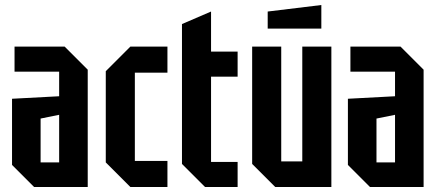

<svg xmlns="http://www.w3.org/2000/svg" viewBox="-20 -746 1748 766"><path d="M28 -88V-352L216 -362V-460H38V-560H238L330 -468V0H116ZM142 -273V-98H216V-288Z M402 -98V-462L500 -560H648V-456H518V-104H648V0H500Z M706 -650 822 -700V-540H928V-440H822V-100H928V0H798L706 -92Z M1302 -560V0H1078L986 -92V-560H1102V-102H1186V-560ZM1048 -632V-700L1262 -726V-632Z M1368 -88V-352L1556 -362V-460H1378V-560H1578L1670 -468V0H1456ZM1482 -273V-98H1556V-288Z"/></svg>

Font: Tektur Condensed Medium
Style: Regular
Weight: 500
Width: 3
Designer: Adam Jagosz
Foundry: Adam Jagosz
Version: Version 1.005;gftools[0.9.30]